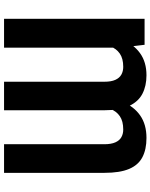

<svg xmlns="http://www.w3.org/2000/svg" viewBox="88 -856 777 994"><g transform="rotate(-90 477.0 -359.5)"><path d="M726.8 -125.2V-727.5H876.2V0H741.6ZM743.9 -246.1 791.2 -247.1Q791.2 -173.3 767.9 -115.2Q744.5 -57.1 698.4 -23.7Q652.3 9.8 583.6 9.8Q528.9 9.8 488.1 -11.2Q447.4 -32.2 425 -79.9Q402.7 -127.6 402.7 -207.6V-727.5H550.4V-207.6Q550.4 -172.9 560.1 -151.4Q569.8 -129.9 587.3 -120.2Q604.7 -110.5 627.3 -110.5Q670.5 -110.5 696.1 -128.3Q721.8 -146.1 733 -177Q744.2 -207.8 743.9 -246.1ZM420.3 -246.1 469.3 -247.1Q469.5 -172.2 446.1 -114.1Q422.8 -56 376.2 -23.1Q329.6 9.8 259.2 9.8Q199.6 9.8 159.2 -11.5Q118.8 -32.7 98.8 -80.4Q78.7 -128.1 78.7 -207.6V-727.5H226.8V-207.6Q227 -172.9 236.5 -151.4Q246 -129.9 263.2 -120.2Q280.5 -110.5 302.9 -110.5Q346.3 -110.5 372 -128.2Q397.7 -145.8 409.1 -176.5Q420.6 -207.2 420.3 -246.1Z"/></g></svg>

Font: Inter
Style: Regular
Weight: 400
Designer: Rasmus Andersson
Foundry: rsms
Version: Version 4.000;git-8c9346024